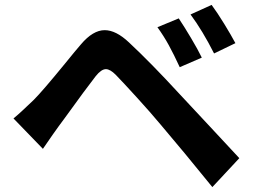

<svg xmlns="http://www.w3.org/2000/svg" viewBox="-20 -768 1040 783"><path d="M709 -693Q731 -660 759 -613Q787 -566 803 -533L713 -494Q689 -546 668.5 -583.5Q648 -621 622 -657ZM843 -748Q866 -717 894.5 -670.5Q923 -624 940 -592L853 -550Q806 -643 757 -709ZM35 -285Q61 -306 118 -361Q153 -396 247 -511Q289 -563 310 -587Q359 -645 407 -645Q453 -645 506 -595Q597 -510 710 -387L836 -252Q894 -189 956 -123L846 -5Q727 -152 635 -260Q595 -308 539 -369.5Q483 -431 452 -463Q429 -486 412 -486Q393 -486 370 -457Q320 -392 267 -318Q252 -297 240 -281Q228 -265 220 -254Q203 -231 155 -161Z"/></svg>

Font: Sinter Bold
Style: Regular
Weight: 700
Foundry: Adobe & rsms
Version: Version 1.000